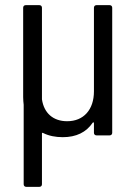

<svg xmlns="http://www.w3.org/2000/svg" viewBox="-20 -526 523 746"><path d="M345 -496V-171C345 -100 305 -55 241 -55C187 -55 151 -86 143 -140V-496C143 -502 139 -506 133 -506H80C74 -506 70 -502 70 -496V-149C70 -138 71 -128 72 -119V190C72 196 76 200 82 200H133C139 200 143 196 143 190V-7C143 -10 145 -11 148 -9C170 2 196 7 224 7C276 7 315 -12 340 -49C342 -52 345 -51 345 -47V-10C345 -4 349 0 355 0H406C412 0 416 -4 416 -10V-496C416 -502 412 -506 406 -506H355C349 -506 345 -502 345 -496Z"/></svg>

Font: Barlow Semi Condensed
Style: Regular
Weight: 400
Width: 4
Designer: Jeremy Tribby
Foundry: Tribby Type
Version: Version 1.422;hotconv 1.0.109;makeotfexe 2.5.65596